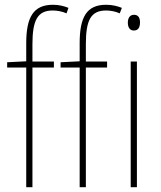

<svg xmlns="http://www.w3.org/2000/svg" viewBox="-20 -785 673 805"><path d="M206 -502V-527H116V-600C116 -701 138 -741 201 -741C220 -741 241 -737 259 -729L267 -752C250 -759 228 -765 202 -765C120 -765 90 -713 90 -604V-528L10 -524V-502H90V0H116V-502ZM429 -502V-527H340V-600C340 -701 361 -741 425 -741C443 -741 465 -737 482 -729L491 -752C473 -759 452 -765 425 -765C343 -765 314 -713 314 -604V-528L234 -524V-502H314V0H340V-502ZM542 -723C522 -723 516 -706 516 -690C516 -672 523 -657 541 -657C560 -657 567 -671 567 -691C567 -707 562 -723 542 -723ZM554 -527H528V0H554Z"/></svg>

Font: Noto Sans Condensed Thin
Style: Regular
Weight: 100
Width: 3
Designer: Monotype Design Team
Foundry: Monotype Imaging Inc.
Version: Version 2.013